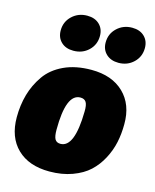

<svg xmlns="http://www.w3.org/2000/svg" viewBox="-125 -913 821 1019"><g transform="rotate(15 285.5 -403.5)"><path d="M202 -630Q160 -630 135 -654Q110 -678 110 -717Q110 -765 144 -797Q178 -829 227 -829Q269 -829 294 -805Q319 -781 319 -742Q319 -694 285.5 -662Q252 -630 202 -630ZM450 -630Q408 -630 382.5 -654Q357 -678 357 -717Q357 -765 391 -797Q425 -829 474 -829Q516 -829 541 -805Q566 -781 566 -742Q566 -694 532.5 -662Q499 -630 450 -630ZM245 22Q132 22 68 -40Q4 -102 4 -212Q4 -278 20.5 -336.5Q37 -395 72.5 -446Q108 -497 172 -527Q236 -557 323 -557Q436 -557 501 -494Q566 -431 565 -323Q565 -271 555 -223.5Q545 -176 521 -130.5Q497 -85 461.5 -52Q426 -19 370 1.5Q314 22 245 22ZM264 -135Q341 -135 344 -333Q345 -370 335.5 -385Q326 -400 304 -400Q225 -400 225 -202Q225 -165 234 -150Q243 -135 264 -135Z"/></g></svg>

Font: Fira Sans Ultra
Style: Italic
Weight: 950
Italic angle: -8°
Designer: Carrois Corporate & Edenspiekermann AG
Foundry: Carrois Corporate GbR & Edenspiekermann AG
Version: Version 4.203;PS 004.203;hotconv 1.0.88;makeotf.lib2.5.64775